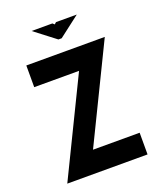

<svg xmlns="http://www.w3.org/2000/svg" viewBox="-148 -903 839 998"><g transform="rotate(-20 272.0 -404.5)"><path d="M50 0H494V-120H236L494 -650H60V-530H308ZM147 -809 263 -720H281L397 -809H282L272 -800L262 -809Z"/></g></svg>

Font: Grotesk 03
Style: Bold
Weight: 500
Designer: Frank Adebiaye, contributions by Jérémy Landes, Ariel Martín Pérez
Foundry: Velvetyne Type Foundry
Version: Version 3.000;Glyphs 3.1.2 (3150)